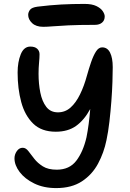

<svg xmlns="http://www.w3.org/2000/svg" viewBox="-20 -953 662 981"><path d="M267 8Q203 8 155 -15.5Q107 -39 80.5 -74Q54 -109 54 -144Q54 -164 66 -181Q78 -198 96 -198Q112 -198 125 -181Q138 -164 155 -142Q172 -120 199 -103Q226 -86 270 -86Q335 -86 370 -132Q405 -178 422 -252Q428 -282 433 -319.5Q438 -357 441 -396Q410 -339 368.5 -309.5Q327 -280 265 -280Q192 -280 149.5 -321.5Q107 -363 88.5 -431.5Q70 -500 70 -582Q70 -636 86 -675.5Q102 -715 135 -715Q158 -715 170 -704Q182 -693 182 -676Q182 -658 179.5 -632Q177 -606 177 -576Q177 -525 186 -480Q195 -435 216.5 -407Q238 -379 276 -379Q313 -379 340.5 -403.5Q368 -428 389 -471Q410 -514 424 -566Q434 -602 445.5 -635.5Q457 -669 470.5 -690Q484 -711 502 -711Q529 -711 542.5 -684Q556 -657 556 -610Q556 -580 554.5 -534.5Q553 -489 549 -436Q545 -383 539 -331Q533 -279 524 -237Q511 -173 481 -117Q451 -61 398.5 -26.5Q346 8 267 8ZM201 -816Q164 -816 144 -835Q124 -854 124 -877Q124 -890 133 -902.5Q142 -915 172 -919Q237 -927 293 -930Q349 -933 412 -933Q450 -933 472.5 -922Q495 -911 505 -896Q515 -881 515 -869Q515 -849 501.5 -837.5Q488 -826 465 -826Q382 -826 330.5 -823.5Q279 -821 249.5 -818.5Q220 -816 201 -816Z"/></svg>

Font: Shantell Sans Normal
Style: Regular
Weight: 500
Designer: Stephen Nixon, Anya Danilova, Shantell Martin
Foundry: Arrow Type
Version: Version 1.009;[a7da0bfa3]